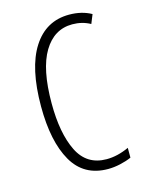

<svg xmlns="http://www.w3.org/2000/svg" viewBox="-90 -596 500 662"><g transform="rotate(-15 160.0 -264.5)"><path d="M214 10Q128 10 87 -61.5Q46 -133 46 -258Q46 -395 92 -467Q138 -539 221 -539Q266 -539 300 -520L287 -488Q258 -504 223 -504Q158 -504 121 -442.5Q84 -381 84 -259Q84 -152 115.5 -88Q147 -24 218 -24Q257 -24 298 -43V-8Q280 0 257.5 5Q235 10 214 10Z"/></g></svg>

Font: Noto Sans Tamil ExtraCondensed ExtraLight
Style: Regular
Weight: 200
Width: 2
Designer: Jelle Bosma - Monotype Design Team
Foundry: Monotype Imaging Inc.
Version: Version 2.004; ttfautohint (v1.8.4.7-5d5b)